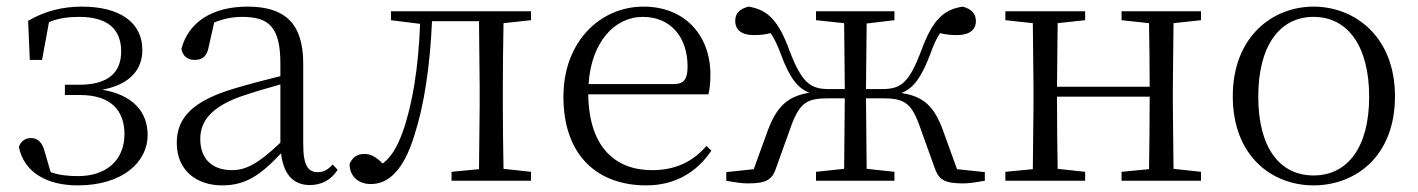

<svg xmlns="http://www.w3.org/2000/svg" viewBox="-20 -546 4284 580"><path d="M215 14C351 14 426 -57 426 -138C426 -208 382 -259 289 -275C375 -291 410 -338 410 -395C410 -477 344 -526 227 -526C168 -526 114 -512 65 -483L70 -365H107L128 -479C156 -491 185 -495 219 -495C304 -495 345 -459 346 -393C347 -326 306 -290 219 -290H176V-259H222C317 -259 356 -210 356 -141C356 -62 301 -14 216 -14C185 -14 158 -17 133 -26L115 -88C108 -116 94 -129 73 -129C57 -129 43 -120 37 -102C53 -24 123 14 215 14Z M916 13C951 13 980 -2 1000 -33L985 -49C969 -32 957 -26 940 -26C911 -26 896 -45 896 -111V-354C896 -476 840 -526 728 -526C621 -526 549 -479 528 -398C532 -377 546 -365 568 -365C591 -365 606 -376 611 -407L627 -478C656 -490 684 -495 711 -495C791 -495 827 -466 827 -354V-316C782 -305 733 -292 689 -279C561 -241 514 -190 514 -114C514 -31 574 14 651 14C723 14 768 -18 829 -83C836 -23 863 13 916 13ZM827 -115C761 -52 723 -32 681 -32C623 -32 585 -64 585 -126C585 -179 617 -221 703 -253C740 -266 784 -279 827 -291Z M1426 0H1584V-27L1501 -36C1500 -91 1499 -173 1499 -227V-285C1499 -338 1500 -420 1501 -476L1584 -485V-512H1161V-485L1249 -474C1244 -344 1227 -233 1196 -146C1179 -100 1162 -72 1136 -52C1117 -71 1101 -81 1081 -81C1059 -81 1045 -71 1036 -51C1036 -13 1063 10 1100 10C1153 10 1199 -31 1231 -135C1261 -226 1279 -345 1285 -482H1427L1429 -285V-227L1427 -35L1344 -27V0Z M1932 14C2020 14 2085 -26 2129 -91L2114 -105C2072 -57 2020 -32 1950 -32C1838 -32 1759 -102 1757 -261H2120C2124 -277 2126 -297 2126 -321C2126 -438 2050 -526 1924 -526C1793 -526 1682 -420 1682 -254C1682 -74 1787 14 1932 14ZM1758 -292C1766 -418 1836 -495 1922 -495C2008 -495 2057 -431 2057 -346C2057 -309 2048 -292 2015 -292Z M2445 -485 2530 -476 2532 -277H2483C2428 -277 2402 -296 2365 -393C2331 -486 2298 -517 2241 -526C2214 -519 2201 -506 2201 -483C2201 -455 2221 -440 2257 -440C2277 -440 2293 -442 2308 -446C2319 -430 2328 -411 2339 -382C2364 -314 2388 -280 2425 -266C2360 -255 2327 -226 2299 -151L2257 -35L2174 -26V0C2196 4 2218 8 2239 8C2296 8 2314 -3 2326 -43L2372 -171C2398 -238 2420 -249 2484 -249H2532L2530 -36L2445 -27V0H2682V-27L2598 -36L2596 -249H2645C2708 -249 2731 -238 2756 -171L2802 -43C2815 -3 2832 8 2890 8C2910 8 2932 4 2955 0V-26L2871 -35L2829 -151C2802 -226 2769 -255 2703 -265C2741 -280 2764 -314 2790 -382C2800 -411 2809 -430 2820 -446C2835 -442 2850 -440 2871 -440C2907 -440 2928 -455 2928 -482C2928 -506 2914 -519 2888 -526C2830 -517 2797 -486 2763 -393C2726 -296 2702 -277 2646 -277H2596L2598 -475L2682 -485V-512H2445Z M3368 -485 3451 -476C3452 -422 3453 -343 3453 -284H3173L3175 -476L3258 -485V-512H3017V-485L3100 -476L3102 -285V-227L3100 -35L3017 -27V0H3258V-27L3175 -36C3174 -91 3173 -176 3173 -254H3453C3453 -176 3452 -91 3451 -35L3368 -27V0H3608V-27L3525 -36L3523 -227V-285L3525 -476L3608 -485V-512H3368Z M3948 14C4075 14 4194 -74 4194 -255C4194 -435 4073 -526 3948 -526C3824 -526 3704 -435 3704 -255C3704 -75 3822 14 3948 14ZM3948 -16C3845 -16 3781 -101 3781 -254C3781 -407 3845 -495 3948 -495C4051 -495 4116 -407 4116 -254C4116 -101 4051 -16 3948 -16Z"/></svg>

Font: Noto Serif CJK HK Light
Style: Regular
Weight: 300
Designer: Ryoko NISHIZUKA 西塚涼子 (kana & ideographs); Frank Grießhammer (Latin, Greek & Cyrillic); Wenlong ZHANG 张文龙 (bopomofo); San
Foundry: Adobe
Version: Version 2.001;hotconv 1.1.0;makeotfexe 2.6.0